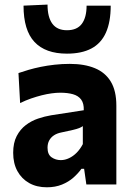

<svg xmlns="http://www.w3.org/2000/svg" viewBox="-20 -784 562 816"><path d="M179 12Q136 12 104 -6Q72 -24 54 -56.8Q36 -89.5 36 -134.5Q36 -177 51 -205.8Q66 -234.5 89.8 -252.5Q113.5 -270.5 141.8 -280Q170 -289.5 197 -294L336 -315.5Q337 -344.5 325 -360.8Q313 -377 290.2 -383.5Q267.5 -390 236 -390Q219 -390 199 -387.2Q179 -384.5 157.2 -379Q135.5 -373.5 112.2 -365.5Q89 -357.5 65.5 -346L58.5 -473.5Q77 -480 101 -487Q125 -494 153 -499.8Q181 -505.5 212.2 -509Q243.5 -512.5 276.5 -512.5Q339 -512.5 383.2 -494.2Q427.5 -476 451 -437Q474.5 -398 474.5 -335Q474.5 -310.5 474.5 -275Q474.5 -239.5 474.5 -211.5V-164Q474.5 -126 474.5 -85.8Q474.5 -45.5 474.5 0H347L337.5 -66.5H326Q312.5 -47.5 292 -29.2Q271.5 -11 243.2 0.5Q215 12 179 12ZM238.5 -103.5Q256 -103.5 273.5 -111.8Q291 -120 306 -135.2Q321 -150.5 332 -171.5V-248Q326 -243.5 316.8 -239.8Q307.5 -236 289.8 -231.8Q272 -227.5 240.5 -221Q222.5 -217.5 209.5 -209Q196.5 -200.5 189.2 -187.2Q182 -174 182 -156Q182 -127.5 199.2 -115.5Q216.5 -103.5 238.5 -103.5ZM264.5 -556Q173 -556 126.5 -605.8Q80 -655.5 80 -760L182 -764.5Q182 -711 202.5 -683.2Q223 -655.5 264.5 -655.5Q307.5 -655.5 327.8 -682.8Q348 -710 348 -760H450.5Q450.5 -690.5 430 -645Q409.5 -599.5 368.2 -577.8Q327 -556 264.5 -556Z"/></svg>

Font: Commissioner Thin
Style: Bold
Weight: 700
Version: Version 1.001;gftools[0.9.23]